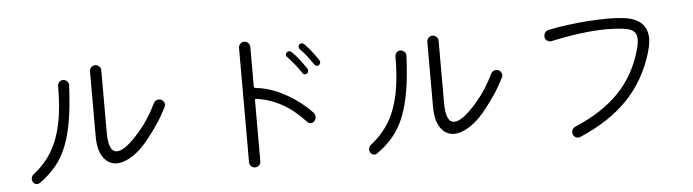

<svg xmlns="http://www.w3.org/2000/svg" viewBox="-47 -929 4093 1134"><g transform="rotate(-5 2000.0 -361.5)"><path d="M813 -219Q761 -151 709 -117.5Q657 -84 614 -84Q565 -84 533.5 -128.5Q502 -173 503 -260V-639Q503 -653 513 -663Q523 -673 536 -673Q550 -673 560 -663Q570 -653 570 -639V-269Q570 -155 621 -155Q672 -155 763 -263Q792 -297 816.5 -336Q841 -375 862 -418Q872 -438 893 -438Q908 -438 917.5 -428Q927 -418 927 -405Q927 -398 924 -392Q900 -343 871.5 -300Q843 -257 813 -219ZM150 -8Q142 -3 135 -3Q118 -3 110 -18Q105 -26 105 -35Q105 -52 119 -63Q187 -116 228 -184.5Q269 -253 288.5 -347Q308 -441 308 -570Q308 -583 317 -592.5Q326 -602 339 -602Q353 -602 363.5 -592Q374 -582 373 -568Q368 -451 353.5 -363.5Q339 -276 313.5 -211Q288 -146 247.5 -97Q207 -48 150 -8Z M1425 11Q1411 11 1401.5 1Q1392 -9 1392 -22V-700Q1392 -714 1401.5 -724Q1411 -734 1425 -734Q1439 -734 1449 -724Q1459 -714 1459 -700V-466Q1459 -458 1468 -456Q1532 -450 1592 -424Q1652 -398 1704.5 -361Q1757 -324 1797 -281Q1807 -271 1807 -256Q1807 -241 1797 -230Q1790 -221 1776 -221Q1764 -221 1755 -230Q1690 -301 1620.5 -340Q1551 -379 1469 -392H1467Q1459 -392 1459 -384V-22Q1459 -8 1449 1.5Q1439 11 1425 11ZM1853 -558Q1849 -555 1843 -555Q1832 -555 1826 -564Q1810 -589 1789 -616Q1768 -643 1748 -662Q1743 -669 1743 -676Q1743 -684 1748 -689Q1754 -695 1763 -695Q1771 -695 1777 -689Q1799 -667 1820 -640Q1841 -613 1859 -586Q1862 -582 1862 -575Q1862 -564 1853 -558ZM1778 -514Q1774 -511 1768 -511Q1757 -511 1751 -521Q1735 -546 1713 -573.5Q1691 -601 1671 -621Q1664 -628 1664 -636Q1664 -644 1670 -648Q1676 -655 1685 -655Q1693 -655 1699 -649Q1722 -627 1744 -598.5Q1766 -570 1784 -542Q1787 -538 1787 -531Q1787 -520 1778 -514Z M2813 -219Q2761 -151 2709 -117.5Q2657 -84 2614 -84Q2565 -84 2533.5 -128.5Q2502 -173 2503 -260V-639Q2503 -653 2513 -663Q2523 -673 2536 -673Q2550 -673 2560 -663Q2570 -653 2570 -639V-269Q2570 -155 2621 -155Q2672 -155 2763 -263Q2792 -297 2816.5 -336Q2841 -375 2862 -418Q2872 -438 2893 -438Q2908 -438 2917.5 -428Q2927 -418 2927 -405Q2927 -398 2924 -392Q2900 -343 2871.5 -300Q2843 -257 2813 -219ZM2150 -8Q2142 -3 2135 -3Q2118 -3 2110 -18Q2105 -26 2105 -35Q2105 -52 2119 -63Q2187 -116 2228 -184.5Q2269 -253 2288.5 -347Q2308 -441 2308 -570Q2308 -583 2317 -592.5Q2326 -602 2339 -602Q2353 -602 2363.5 -592Q2374 -582 2373 -568Q2368 -451 2353.5 -363.5Q2339 -276 2313.5 -211Q2288 -146 2247.5 -97Q2207 -48 2150 -8Z M3355 -1Q3349 2 3342 2Q3320 2 3312 -19Q3309 -25 3309 -32Q3309 -55 3331 -64Q3495 -134 3591 -233.5Q3687 -333 3729 -475Q3742 -517 3742 -546Q3742 -579 3722.5 -595Q3703 -611 3659 -616Q3637 -618 3614.5 -619.5Q3592 -621 3567 -621Q3427 -621 3232 -579Q3219 -577 3207 -586Q3195 -595 3195 -609Q3195 -641 3224 -647Q3275 -658 3335.5 -666Q3396 -674 3459 -678.5Q3522 -683 3577 -683Q3603 -683 3626.5 -681.5Q3650 -680 3670 -678Q3725 -671 3755.5 -651Q3786 -631 3798 -603.5Q3810 -576 3810 -546Q3810 -523 3805 -500Q3800 -477 3794 -457Q3745 -299 3638.5 -188Q3532 -77 3355 -1Z"/></g></svg>

Font: Kiwi Maru Light
Style: Regular
Weight: 300
Designer: Hiroki-Chan
Version: Version 1.100